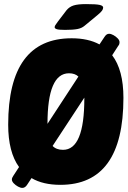

<svg xmlns="http://www.w3.org/2000/svg" viewBox="-20 -895 624 938"><path d="M89 23Q80 23 68 16.5Q56 10 47 0.5Q38 -9 38 -18Q38 -26 45 -36L73 -79Q20 -152 20 -286Q20 -708 330 -708Q411 -708 466 -678L490 -714Q495 -722 500.5 -726Q506 -730 513 -730Q522 -730 534 -723.5Q546 -717 555 -707.5Q564 -698 564 -689Q564 -685 563 -680.5Q562 -676 557 -670L528 -625Q583 -553 583 -417Q583 8 275 8Q190 8 134 -25L113 7Q103 23 89 23ZM317 -537Q212 -537 212 -290L363 -521Q346 -537 317 -537ZM288 -163Q392 -163 392 -414V-418L237 -182Q255 -163 288 -163ZM298 -749Q267 -749 257 -752.5Q247 -756 247 -762Q247 -766 250 -771.5Q253 -777 263 -790L305 -845Q319 -862 340 -868.5Q361 -875 400 -875Q450 -875 467 -871Q484 -867 484 -858Q484 -851 478.5 -843Q473 -835 456 -821L393 -769Q379 -757 357.5 -753Q336 -749 298 -749Z"/></svg>

Font: Asap Condensed Condensed Black
Style: Italic
Weight: 900
Width: 3
Italic angle: -6°
Designer: Pablo Cosgaya
Foundry: Omnibus-Type
Version: Version 3.001; ttfautohint (v1.8.4.7-5d5b)